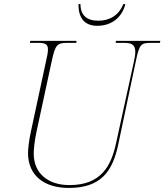

<svg xmlns="http://www.w3.org/2000/svg" viewBox="-20 -915 809 945"><path d="M459 -788C530 -788 581 -830 597 -895H587C565 -840 520 -813 464 -813C407 -813 376 -840 376 -895H366C366 -826 396 -788 459 -788ZM318 10C477 10 534 -71 562 -204L649 -616C666 -698 674 -704 724 -704H767L769 -714H551L549 -704H587C624 -704 646 -699 646 -659C646 -648 644 -634 640 -616L551 -209C527 -101 480 -4 322 -4C217 -4 146 -61 146 -159C146 -177 149 -218 160 -268L235 -616C252 -693 260 -704 310 -704H355L357 -714H129L127 -704H170C204 -704 216 -696 216 -672C216 -659 213 -640 207 -616L132 -267C122 -221 118 -182 118 -161C118 -51 198 10 318 10Z"/></svg>

Font: Noto Serif Display Thin
Style: Italic
Weight: 100
Italic angle: -12°
Designer: Monotype Design Team
Foundry: Monotype Imaging Inc.
Version: Version 2.009